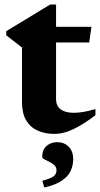

<svg xmlns="http://www.w3.org/2000/svg" viewBox="-20 -577 440 846"><path d="M227 -140Q227 -111 247 -95.5Q267 -80 305 -80Q325 -80 348.5 -84Q372 -88 400.5 -96.5V-69.5Q360.5 -39 328.5 -21Q296.5 -3 270.2 5Q244 13 220 13Q177.5 13 145.2 -1.8Q113 -16.5 95 -47.2Q77 -78 77 -125.5V-367.5L7.5 -421.5V-439.5Q19 -446.5 36.5 -457.2Q54 -468 75 -480.5Q96 -493 118 -506.5Q140 -520 161.2 -533Q182.5 -546 201 -557H227V-446.5ZM166.5 -390V-459H383L373 -390ZM166.5 219.5Q204 209.5 216.5 199.5Q229 189.5 229 174Q229 160 219.5 151Q210 142 197.5 136Q185 130 175.5 125Q166 120 166 114Q166 83.5 184.8 66.5Q203.5 49.5 233 49.5Q262.5 49.5 282.5 69.2Q302.5 89 302.5 125Q302.5 152.5 290.8 177Q279 201.5 251 220Q223 238.5 175 249Z"/></svg>

Font: Newsreader 36pt
Style: Bold
Weight: 700
Designer: Hugues Gentile
Foundry: Production Type
Version: Version 1.003